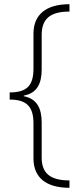

<svg xmlns="http://www.w3.org/2000/svg" viewBox="-20 -734 386 912"><path d="M310 158V123C220 123 178 90 178 15V-152C178 -220 155 -265 93 -277V-280C155 -291 178 -336 178 -404V-568C178 -646 220 -679 310 -679V-714C199 -714 139 -665 139 -574V-408C139 -326 106 -295 26 -295V-261C106 -261 139 -228 139 -148V18C139 109 198 158 310 158Z"/></svg>

Font: Noto Sans Thai Looped ExtraLight
Style: Regular
Weight: 200
Designer: Sasikarn Vongin, Ben Mitchell
Foundry: The Fontpad Ltd
Version: Version 1.001